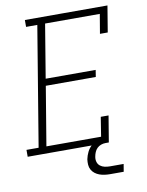

<svg xmlns="http://www.w3.org/2000/svg" viewBox="-104 -804 801 1044"><g transform="rotate(-10 296.5 -282.0)"><path d="M-7 0V-38H60L169 -697H107V-735H563L539 -590H496L514 -697H212L163 -401H439L433 -363H157L103 -38H405L422 -145H465L441 0ZM418 171Q403 171 388 169Q373 167 359.5 162Q346 157 335 148.5Q324 140 317 127.5Q310 115 309 100Q308 85 310 70Q314 50 323.5 30.5Q333 11 349.5 -3Q366 -17 386.5 -23Q407 -29 427 -29L422 0Q410 0 397.5 4.5Q385 9 376 18Q367 27 362 39Q357 51 355 63Q352 78 356 92Q360 106 371 114.5Q382 123 396 126Q410 129 425 129H500L493 171Z"/></g></svg>

Font: Iosevka Slab XLtExObl
Style: Regular
Weight: 200
Width: 7
Italic angle: -9°
Monospace: yes
Designer: Belleve Invis
Foundry: Belleve Invis
Version: Version 11.1.1; ttfautohint (v1.8.3)